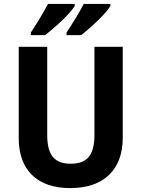

<svg xmlns="http://www.w3.org/2000/svg" viewBox="-20 -954 725 984"><path d="M546 -924V-934H409C390 -895 351 -833 321 -787V-774H396C443 -810 526 -887 546 -924ZM363 -924V-934H226C206 -895 169 -834 138 -787V-774H211C262 -813 342 -886 363 -924ZM609 -246V-714H464V-263C464 -159 427 -115 343 -115C263 -115 222 -154 222 -262V-714H76V-246C76 -85 168 10 340 10C519 10 609 -92 609 -246Z"/></svg>

Font: Noto Sans Myanmar SemiCondensed
Style: Bold
Weight: 700
Width: 4
Designer: Monotype Design Team
Foundry: Monotype Imaging Inc.
Version: Version 2.107